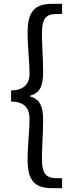

<svg xmlns="http://www.w3.org/2000/svg" viewBox="-20 -812 378 1002"><path d="M254 170H304V118H275C215 118 199 88 199 16C199 -52 205 -111 205 -187C205 -258 187 -295 138 -308V-313C187 -326 205 -362 205 -434C205 -511 199 -569 199 -637C199 -710 215 -739 275 -739H304V-792H254C166 -792 124 -758 124 -642C124 -561 134 -502 134 -426C134 -384 114 -341 38 -340V-282C114 -282 134 -239 134 -194C134 -119 124 -60 124 22C124 137 166 170 254 170Z"/></svg>

Font: ChiuKong Gothic CL
Style: Regular
Weight: 400
Designer: Ryoko NISHIZUKA 西塚涼子 (kana, bopomofo & ideographs); Paul D. Hunt (Latin, Greek & Cyrillic); Sandoll Communications 산돌커뮤니
Foundry: Adobe
Version: Version 1.300